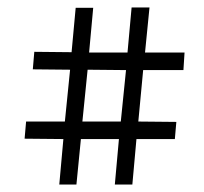

<svg xmlns="http://www.w3.org/2000/svg" viewBox="-20 -480 546 515"><path d="M299 -107H197L185 15H139L150 -107L46 -108L50 -154H154L168 -293L68 -294L72 -341L172 -340L183 -459H230L219 -339H322L333 -460H381L369 -339H475L472 -292H364L351 -154L453 -153L449 -107H346L335 15H288ZM201 -154H304L318 -292L215 -293Z"/></svg>

Font: Genos Thin Medium
Style: Italic
Weight: 500
Italic angle: -8°
Version: Version 1.010